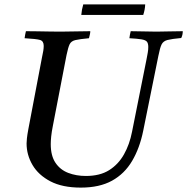

<svg xmlns="http://www.w3.org/2000/svg" viewBox="-20 -843 852 874"><path d="M348 11Q264 11 209.5 -17.5Q155 -46 128 -92Q101 -138 101 -190Q101 -198 102.5 -213Q104 -228 109 -255L171 -581Q175 -599 177 -611.5Q179 -624 179 -634Q179 -656 162.5 -661Q146 -666 92 -669Q94 -685 98 -701Q118 -701 147.5 -700.5Q177 -700 207 -699.5Q237 -699 255 -699Q282 -699 322 -700Q362 -701 391 -701Q391 -694 389 -685.5Q387 -677 385 -669Q342 -665 323 -660.5Q304 -656 297 -641.5Q290 -627 283 -593L221 -272Q215 -242 213 -221.5Q211 -201 211 -187Q211 -134 232.5 -102Q254 -70 290.5 -56Q327 -42 371 -42Q435 -42 477 -68.5Q519 -95 544.5 -140.5Q570 -186 581 -243L647 -573Q650 -589 652.5 -602.5Q655 -616 655 -629Q655 -646 648.5 -653.5Q642 -661 623.5 -664Q605 -667 569 -669Q571 -685 575 -701Q598 -701 634 -700Q670 -699 692 -699Q714 -699 748 -700Q782 -701 812 -701Q812 -684 805 -670Q762 -666 742.5 -661Q723 -656 715.5 -640.5Q708 -625 701 -589L632 -248Q616 -169 581.5 -110.5Q547 -52 490 -20.5Q433 11 348 11ZM359 -823H641Q640 -799 632 -775H350Q352 -799 359 -823Z"/></svg>

Font: Tiro Gurmukhi
Style: Italic
Weight: 400
Italic angle: -11°
Designer: Gurmukhi: John Hudson & Fiona Ross, assisted by Paul Hanslow. Latin: John Hudson with Paul Hanslow, assisted by Kaja Soj
Foundry: Tiro Typeworks Ltd.
Version: Version 1.52